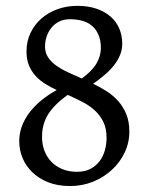

<svg xmlns="http://www.w3.org/2000/svg" viewBox="-20 -623 509 658"><path d="M134.3 -463.9Q134.3 -442.4 144.8 -426.5Q155.3 -410.6 172.9 -398.2Q190.4 -385.7 213.1 -375.2Q235.8 -364.7 260.3 -354Q295.9 -379.9 310.8 -405.8Q325.7 -431.6 325.7 -458Q325.7 -483.4 318.1 -502.2Q310.5 -521 296.9 -533.2Q283.2 -545.4 263.7 -551.3Q244.1 -557.1 220.2 -557.1Q198.2 -557.1 182.1 -548.8Q166 -540.5 155.5 -527.1Q145 -513.7 139.6 -497.1Q134.3 -480.5 134.3 -463.9ZM345.2 -150.9Q345.2 -183.1 333.7 -206.1Q322.3 -229 303.7 -245.6Q285.2 -262.2 261.2 -274.4Q237.3 -286.6 211.9 -297.9Q188.5 -280.8 171.9 -264.4Q155.3 -248 144.8 -231Q134.3 -213.9 129.2 -194.8Q124 -175.8 124 -153.8Q124 -128.4 132.3 -106.4Q140.6 -84.5 156.2 -68.4Q171.9 -52.2 194.1 -43.2Q216.3 -34.2 244.1 -34.2Q271 -34.2 290.3 -44.4Q309.6 -54.7 321.8 -71.3Q334 -87.9 339.6 -108.6Q345.2 -129.4 345.2 -150.9ZM423.3 -171.9Q423.3 -133.8 407.2 -100.1Q391.1 -66.4 363.3 -40.8Q335.4 -15.1 298.6 -0.2Q261.7 14.6 220.2 14.6Q178.2 14.6 146 2Q113.8 -10.7 91.3 -32.2Q68.8 -53.7 57.4 -81.3Q45.9 -108.9 45.9 -139.2Q45.9 -165.5 54.9 -190.2Q64 -214.8 80.8 -237.1Q97.7 -259.3 121.3 -278.8Q145 -298.3 174.3 -314.5Q153.3 -324.2 134.5 -335.9Q115.7 -347.7 101.6 -363.3Q87.4 -378.9 79.1 -399.2Q70.8 -419.4 70.8 -446.8Q70.8 -480.5 84.2 -509.3Q97.7 -538.1 121.1 -558.8Q144.5 -579.6 176.5 -591.3Q208.5 -603 245.1 -603Q281.7 -603 310.3 -593.3Q338.9 -583.5 358.6 -566.4Q378.4 -549.3 388.7 -525.4Q398.9 -501.5 398.9 -473.1Q398.9 -452.6 391.4 -434.3Q383.8 -416 370.6 -399.2Q357.4 -382.3 339.1 -366.7Q320.8 -351.1 299.3 -335.9Q323.7 -324.2 346.2 -309.8Q368.7 -295.4 385.7 -275.9Q402.8 -256.3 413.1 -231Q423.3 -205.6 423.3 -171.9Z"/></svg>

Font: Gentium Plus
Style: Regular
Weight: 400
Designer: J. Victor Gaultney, Annie Olsen, Iska Routamaa
Foundry: SIL International
Version: Version 1.510